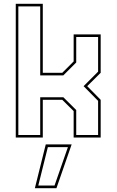

<svg xmlns="http://www.w3.org/2000/svg" viewBox="-20 -720 610 1005"><path d="M62.5 0V-700H204V-339H306L365.5 -398.5V-540H507V-339L436.5 -269L507 -197.5V0H365.5V-138.5L306 -197.5H204V0ZM76 -13.5H190.5V-211H311.5L379 -144V-13.5H493.5V-192L417.5 -269L493.5 -345V-526.5H379V-393L311.5 -325.5H190.5V-686.5H76ZM162.5 265 219.5 36H355L275.5 265ZM180.5 251H265.5L335.5 50H230.5Z"/></svg>

Font: Tourney Thin Thin
Style: Regular
Weight: 250
Version: Version 1.015